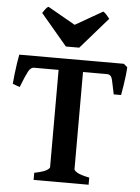

<svg xmlns="http://www.w3.org/2000/svg" viewBox="-58 -910 697 956"><g transform="rotate(5 290.0 -432.5)"><path d="M562 -599.6Q561.5 -583 558.6 -557.6Q555.7 -532.2 551.5 -505.9Q547.4 -479.5 543.5 -459H506.8Q497.6 -504.4 491.7 -530.5Q485.8 -556.6 465.3 -556.6H315.4L329.6 -615.2H543.5ZM98.6 -556.6Q83.5 -556.6 71.3 -534.2Q59.1 -511.7 37.1 -454.6L1.5 -467.8Q2.9 -486.8 6.1 -514.9Q9.3 -543 13.4 -570.6Q17.6 -598.1 21 -615.2H253.9L260.3 -556.6ZM146.5 0V-35.6Q191.4 -44.9 207 -54.4Q222.7 -64 222.7 -70.8V-560.1Q222.7 -565.9 208.5 -569.3Q194.3 -572.8 159.2 -579.6V-615.2H414.6V-579.6Q381.8 -572.8 363.3 -569.8Q344.7 -566.9 344.7 -560.1V-70.8Q344.7 -64.5 360.4 -54.7Q376 -44.9 421.4 -35.6V0ZM315.4 -675.8H248.5L116.7 -832Q123 -841.3 129.9 -851.3Q136.7 -861.3 145.5 -865.2L282.7 -787.1L418.9 -865.2Q426.8 -861.3 435.8 -851.3Q444.8 -841.3 451.7 -832Z"/></g></svg>

Font: Gentium Plus
Style: Bold
Weight: 700
Designer: Victor Gaultney, Annie Olsen, Iska Routamaa, Becca Hirsbrunner
Foundry: SIL International
Version: Version 6.101